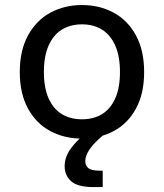

<svg xmlns="http://www.w3.org/2000/svg" viewBox="-20 -546 660 773"><path d="M310 12Q239.3 12 182.7 -18.2Q126 -48.3 92.8 -108.8Q59.7 -169.2 59.7 -255.8Q59.7 -342.7 92.8 -403.5Q126 -464.3 182.8 -495Q239.5 -525.7 310 -525.7Q380.5 -525.7 437.4 -495Q494.3 -464.3 527.3 -403.7Q560.3 -343 560.3 -255.8Q560.3 -168.8 527.3 -108.6Q494.3 -48.3 437.5 -18.2Q380.7 12 310 12ZM310 -448Q263.8 -448 229.4 -426.9Q195 -405.8 175.8 -362.8Q156.7 -319.8 156.7 -256Q156.7 -192.3 175.8 -149.7Q195 -107 229.3 -86.3Q263.7 -65.7 310 -65.7Q356.3 -65.7 390.5 -86.3Q424.7 -107 443.8 -149.7Q463 -192.3 463 -256Q463 -319.8 443.8 -362.8Q424.7 -405.8 390.4 -426.9Q356.2 -448 310 -448ZM323.3 102.8Q323.3 121.3 336.2 131.2Q349.2 141 379 141H393.5V207.2H357.2Q292.7 207.2 266.5 183.7Q240.3 160.2 240.3 123.5Q240.3 87.8 263 54.8Q285.7 21.8 335 -18.5L393.5 0Q356 31.7 339.7 56.8Q323.3 82 323.3 102.8Z"/></svg>

Font: Monaspace Neon Var
Style: Regular
Weight: 400
Designer: Riley Cran and the Lettermatic Team
Version: Version 1.000 (Monaspace Neon Var)